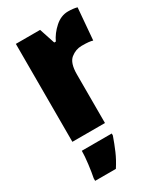

<svg xmlns="http://www.w3.org/2000/svg" viewBox="-196 -640 802 939"><g transform="rotate(-30 205.0 -171.0)"><path d="M352 -563Q312 -563 278 -532.5Q244 -502 227 -465H218L189 -553H52V0H236V-275Q236 -339 264 -361.5Q292 -384 326 -384Q351 -384 364.5 -382.5Q378 -381 388 -378L403 -557Q382 -563 352 -563ZM239 61H70Q70 90 64.5 134Q59 178 53 207V221H170Q194 184 209.5 148Q225 112 239 72Z"/></g></svg>

Font: Noto Sans Display SemiCondensed Black
Style: Regular
Weight: 900
Width: 4
Designer: Monotype Design Team
Foundry: Monotype Imaging Inc.
Version: Version 1.900